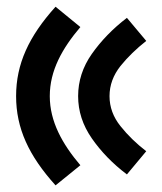

<svg xmlns="http://www.w3.org/2000/svg" viewBox="-20 -643 492 582"><path d="M28.8 -351.6C28.8 -254.4 66.9 -171.4 148.4 -81.1L223.6 -142.1C168.5 -207 130.9 -274.9 130.9 -351.6C130.9 -429.2 168.5 -496.1 223.6 -561L148.4 -622.6C66.9 -532.2 28.8 -448.7 28.8 -351.6ZM216.8 -351.6C216.8 -306.2 230.5 -263.7 258.3 -223.6C286.1 -183.6 321.3 -147 364.7 -114.3L423.3 -184.6C393.6 -207.5 367.2 -232.9 345.2 -260.7C323.2 -288.1 312 -318.4 312 -351.6C312 -384.8 323.2 -415 345.2 -442.9C367.2 -470.2 393.6 -495.6 423.3 -519L364.7 -588.9C321.3 -555.7 286.1 -519 258.3 -479.5C230.5 -439.9 216.8 -397 216.8 -351.6Z"/></svg>

Font: Estedad Bold
Style: Regular
Weight: 700
Designer: Amin Abedi
Version: Version 7.3